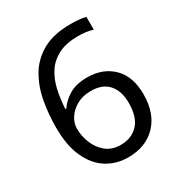

<svg xmlns="http://www.w3.org/2000/svg" viewBox="-173 -845 917 976"><g transform="rotate(-30 286.0 -357.0)"><path d="M55 -305Q55 -382 68.5 -456.5Q82 -531 117.5 -591.5Q153 -652 217 -688Q281 -724 382 -724Q403 -724 428.5 -722Q454 -720 470 -715V-640Q452 -646 429.5 -649Q407 -652 384 -652Q315 -652 269 -629Q223 -606 196.5 -566Q170 -526 158 -474Q146 -422 143 -363H149Q172 -398 213 -422.5Q254 -447 318 -447Q411 -447 468 -390.5Q525 -334 525 -230Q525 -118 463.5 -54Q402 10 298 10Q230 10 175 -24Q120 -58 87.5 -128Q55 -198 55 -305ZM297 -64Q360 -64 399 -104.5Q438 -145 438 -230Q438 -298 403.5 -338Q369 -378 300 -378Q253 -378 218 -358.5Q183 -339 163.5 -309Q144 -279 144 -247Q144 -204 161 -161.5Q178 -119 212 -91.5Q246 -64 297 -64Z"/></g></svg>

Font: Noto Sans Chakma
Style: Regular
Weight: 400
Designer: Zachary Quinn Scheuren - Monotype Design Team
Foundry: Monotype Imaging Inc.
Version: Version 2.003; ttfautohint (v1.8.4.7-5d5b)